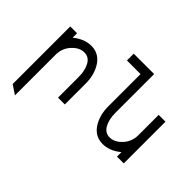

<svg xmlns="http://www.w3.org/2000/svg" viewBox="-169 -944 1462 1462"><g transform="rotate(45 561.5 -213.0)"><path d="M122.1 219.7 48.8 170.9V-449.2H122.1V-401.4Q192.9 -459 267.1 -459Q348.1 -459 393.8 -390.4Q439.5 -321.8 439.5 -224.6V0H366.2V-224.6Q366.2 -291.5 340.6 -338.6Q314.9 -385.7 264.2 -385.7Q213.9 -385.7 169.2 -338.6Q124.5 -291.5 122.1 -224.6Z M856 9.8Q774.9 9.8 729.2 -58.8Q683.6 -127.4 683.6 -224.6V-571.3H537.1V-644.5H756.8V-224.6Q756.8 -157.7 782.5 -110.6Q808.1 -63.5 858.9 -63.5Q909.2 -63.5 953.9 -110.6Q998.5 -157.7 1001 -224.6V-449.2H1074.2V0H1001V-47.9Q930.2 9.8 856 9.8Z"/></g></svg>

Font: Catrinity
Style: Regular
Weight: 400
Designer: Alexander Lange
Foundry: High-Logic / Made with FontCreator
Version: Version 2.090;May 20, 2024;FontCreator 15.0.0.2974 64-bit